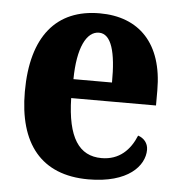

<svg xmlns="http://www.w3.org/2000/svg" viewBox="-45 -592 606 645"><g transform="rotate(5 258.0 -269.5)"><path d="M276 10C410 10 464 -52 464 -106C464 -129 449 -145 430 -151C410 -102 374 -65 314 -65C238 -65 198 -124 195 -257H481V-308C481 -466 399 -549 266 -549C121 -549 38 -453 38 -265C38 -91 116 10 276 10ZM327 -321H197C198 -427 227 -484 269 -484C311 -484 328 -423 327 -321Z"/></g></svg>

Font: Noto Serif Condensed ExtraBold
Style: Regular
Weight: 800
Width: 3
Designer: Monotype Design Team
Foundry: Monotype Imaging Inc.
Version: Version 2.013